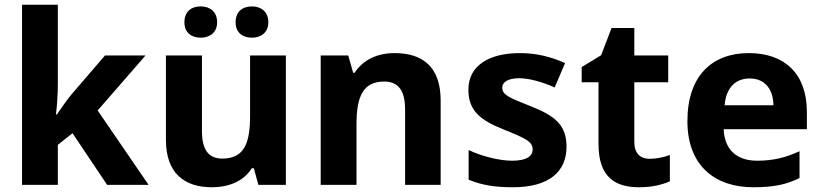

<svg xmlns="http://www.w3.org/2000/svg" viewBox="-20 -780 3470 810"><path d="M224 -423V-760H73V0H224V-169L286 -218L432 0H607L392 -314L594 -546H423L281 -381C263 -359 234 -318 220 -297H216C221 -335 224 -387 224 -423Z M758 -686C758 -642 788 -621 827 -621C864 -621 896 -642 896 -686C896 -732 864 -753 827 -753C788 -753 758 -732 758 -686ZM974 -686C974 -642 1004 -621 1043 -621C1080 -621 1112 -642 1112 -686C1112 -732 1080 -753 1043 -753C1004 -753 974 -732 974 -686ZM1186 -546H1035V-290C1035 -174 1009 -111 918 -111C858 -111 832 -150 832 -228V-546H680V-190C680 -50 757 10 874 10C943 10 1007 -14 1042 -70H1051L1070 0H1186Z M1645 -556C1571 -556 1511 -527 1476 -473H1470L1449 -546H1333V0H1484V-256C1484 -372 1511 -436 1601 -436C1662 -436 1689 -396 1689 -318V0H1839V-356C1839 -496 1765 -556 1645 -556Z M2370 -161C2370 -254 2319 -292 2221 -331C2125 -369 2099 -380 2099 -410C2099 -435 2125 -450 2171 -450C2212 -450 2269 -434 2320 -411L2364 -514C2302 -541 2243 -556 2173 -556C2043 -556 1956 -503 1956 -402C1956 -312 2007 -273 2104 -234C2202 -195 2227 -181 2227 -150C2227 -120 2201 -102 2140 -102C2090 -102 2016 -119 1957 -147V-22C2012 1 2067 10 2144 10C2298 10 2370 -57 2370 -161Z M2721 -110C2681 -110 2656 -133 2656 -181V-433H2799V-546H2656V-662H2560L2516 -547L2434 -497V-433H2505V-172C2505 -30 2578 10 2676 10C2733 10 2773 -1 2806 -15V-126C2780 -117 2751 -110 2721 -110Z M3139 -556C2984 -556 2880 -460 2880 -269C2880 -80 2997 10 3158 10C3245 10 3299 -2 3353 -29V-142C3294 -115 3242 -102 3174 -102C3084 -102 3036 -153 3033 -235H3384V-308C3384 -468 3291 -556 3139 -556ZM3143 -449C3209 -449 3242 -401 3243 -336H3037C3043 -410 3083 -449 3143 -449Z"/></svg>

Font: Noto Sans Canadian Aboriginal
Style: Bold
Weight: 700
Designer: Monotype Design Team, Typotheque's Kevin King
Foundry: Monotype Imaging Inc.
Version: Version 2.004